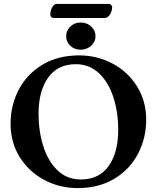

<svg xmlns="http://www.w3.org/2000/svg" viewBox="-20 -947 801 981"><path d="M34 -315Q34 -407 75 -487Q116 -567 195.5 -615.5Q275 -664 385 -664Q476 -664 554.5 -622.5Q633 -581 680 -506Q727 -431 727 -335Q727 -243 686 -163Q645 -83 565.5 -34.5Q486 14 376 14Q285 14 206.5 -27.5Q128 -69 81 -144Q34 -219 34 -315ZM584 -284Q584 -373 559.5 -449.5Q535 -526 486 -572.5Q437 -619 367 -619Q275 -619 226 -550.5Q177 -482 177 -366Q177 -277 201 -200.5Q225 -124 273.5 -77Q322 -30 393 -30Q486 -30 535 -98.5Q584 -167 584 -284ZM318 -762Q318 -791 339.5 -811.5Q361 -832 392 -832Q424 -832 446 -811.5Q468 -791 468 -762Q468 -733 445.5 -713Q423 -693 392 -693Q361 -693 339.5 -713Q318 -733 318 -762ZM237 -871Q237 -892 246.5 -909.5Q256 -927 270 -927H536Q543 -927 548 -922Q553 -917 553 -911Q553 -890 541.5 -872.5Q530 -855 516 -855H255Q247 -855 242 -860Q237 -865 237 -871Z"/></svg>

Font: EB Garamond SemiBold
Style: Regular
Weight: 600
Designer: Georg Duffner and Octavio Pardo
Foundry: Georg Duffner
Version: Version 1.000